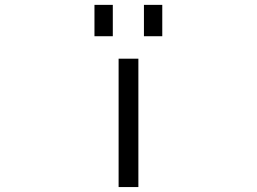

<svg xmlns="http://www.w3.org/2000/svg" viewBox="-20 -757 1040 777"><path d="M460 0V-519.5H540V0ZM562.5 -610.4V-737.3H636.7V-610.4ZM362.3 -610.4V-737.3H436.5V-610.4Z"/></svg>

Font: GenEi Gothic M SemiLight
Style: Regular
Weight: 350
Designer: o_tamon (Modified); [Source Han Sans]
Ryoko NISHIZUKA  (kana & ideographs); Paul D. Hunt (Latin, Greek & Cyrillic); Wenl
Version: Version 1.1a;Original Version 1.004